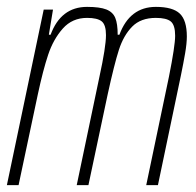

<svg xmlns="http://www.w3.org/2000/svg" viewBox="-20 -538 571 558"><path d="M107 -510H134L122 -437H127Q157 -518 233 -518Q270 -518 289 -510.5Q308 -503 315 -486Q322 -469 322 -437H327Q357 -518 433 -518Q482 -518 502.5 -498.5Q523 -479 523 -432Q523 -412 518 -383Q513 -354 506 -320L439 0H405L471 -315Q489 -405 489 -434Q489 -465 476.5 -475.5Q464 -486 433 -486Q389 -486 364 -460.5Q339 -435 325.5 -393Q312 -351 293 -264L237 0H203L269 -315Q288 -402 288 -436Q288 -466 275.5 -476Q263 -486 233 -486Q190 -486 162.5 -455Q135 -424 120 -379Q105 -334 90 -264L34 0H0Z"/></svg>

Font: Saira Ultra Condensed Thin
Style: Italic
Weight: 100
Width: 1
Italic angle: -12°
Designer: Hector Gatti with collaboration of the Omnibus-Type team
Foundry: Omnibus-Type
Version: Version 1.001; ttfautohint (v1.8)